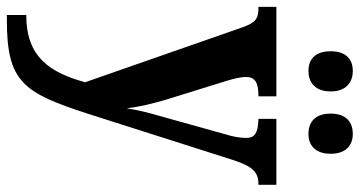

<svg xmlns="http://www.w3.org/2000/svg" viewBox="-258 -534 1022 545"><g transform="rotate(90 252.5 -262.0)"><path d="M361 -627C389 -627 417 -643 417 -690C417 -737 389 -753 361 -753C330 -753 303 -737 303 -690C303 -643 330 -627 361 -627ZM182 -627C211 -627 240 -643 240 -690C240 -737 211 -753 182 -753C152 -753 126 -737 126 -690C126 -643 152 -627 182 -627ZM23 174V229H38C213 229 244 183 304 -3L435 -414C453 -469 470 -485 502 -485H505V-536H318V-485H322C357 -483 372 -476 372 -450C372 -434 368 -411 363 -396L310 -206C301 -175 293 -145 288 -111C285 -140 275 -187 259 -237L209 -398C203 -419 199 -436 199 -450C199 -473 212 -485 250 -485H254V-536H0V-485H4C33 -485 45 -478 59 -437L214 7C186 107 143 174 23 174Z"/></g></svg>

Font: Noto Serif Georgian Condensed Bold
Style: Regular
Weight: 700
Width: 3
Designer: Monotype Design Team, Akaki Razmadze
Foundry: Google LLC
Version: Version 2.003